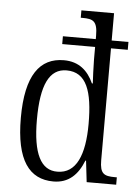

<svg xmlns="http://www.w3.org/2000/svg" viewBox="-54 -803 620 855"><g transform="rotate(5 256.0 -375.0)"><path d="M217 10C285 10 326 -31 351 -95H354L365 0H497V-33H488C440 -33 421 -42 421 -103V-603H496V-638H421V-760H275V-727H283C330 -727 350 -719 350 -653V-638H203V-603H350V-546C350 -515 353 -457 354 -440H350C325 -495 285 -532 217 -532C110 -532 48 -451 48 -260C48 -70 109 10 217 10ZM231 -35C157 -34 120 -106 120 -258C120 -414 156 -488 233 -488C322 -488 351 -405 351 -259C351 -120 315 -35 231 -35Z"/></g></svg>

Font: Noto Serif Armenian Condensed Light
Style: Regular
Weight: 300
Width: 3
Designer: Monotype Design Team
Foundry: Monotype Imaging Inc.
Version: Version 2.008